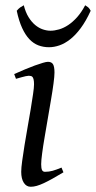

<svg xmlns="http://www.w3.org/2000/svg" viewBox="-20 -693 366 733"><path d="M222.2 -35.2Q199.2 -21.5 180.9 -11.2Q162.6 -1 147.5 6.1Q132.3 13.2 120.1 16.6Q107.9 20 97.2 20Q80.6 20 70.8 4.6Q61 -10.7 61 -37.1Q61 -51.8 64.7 -78.9Q68.4 -106 73.7 -138.9Q79.1 -171.9 85.4 -207.8Q91.8 -243.7 97.2 -276.1Q102.5 -308.6 106.2 -333.7Q109.9 -358.9 109.9 -371.1Q109.9 -382.3 108.4 -388.9Q106.9 -395.5 104.5 -398.7Q102.1 -401.9 98.1 -402.8Q94.2 -403.8 89.8 -403.8Q85.9 -403.8 77.9 -402.1Q69.8 -400.4 61.5 -397.9Q52.2 -395.5 41 -392.1L34.2 -410.2Q54.7 -419.4 75 -428Q95.2 -436.5 112.8 -442.9Q130.4 -449.2 143.6 -453.1Q156.7 -457 163.1 -457Q176.8 -457 182.4 -447.8Q188 -438.5 188 -416Q188 -401.9 184.3 -374.3Q180.7 -346.7 174.8 -312.5Q168.9 -278.3 162.6 -241Q156.2 -203.6 150.4 -169.4Q144.5 -135.3 140.9 -107.7Q137.2 -80.1 137.2 -65.9Q137.2 -50.8 140.4 -43.9Q143.6 -37.1 151.9 -37.1Q167 -37.1 180.9 -41Q194.8 -44.9 214.8 -53.2ZM326.2 -651.9Q308.1 -612.3 288.3 -585.7Q268.6 -559.1 248 -543Q227.5 -526.9 207 -519.8Q186.5 -512.7 167 -512.7Q145.5 -512.7 126.7 -519.8Q107.9 -526.9 92.3 -543.2Q76.7 -559.6 64.5 -586.2Q52.2 -612.8 43.9 -651.9Q50.8 -660.2 57.1 -664.6Q63.5 -668.9 70.8 -672.9Q77.6 -646 89.1 -627.4Q100.6 -608.9 114.5 -597.4Q128.4 -585.9 143.6 -580.8Q158.7 -575.7 172.9 -575.7Q188 -575.7 205.6 -580.8Q223.1 -585.9 240.5 -597.4Q257.8 -608.9 274.4 -627.4Q291 -646 305.2 -672.9Q312 -668.9 316.7 -665Q321.3 -661.1 326.2 -651.9Z"/></svg>

Font: Gentium Plus Phon
Style: Italic
Weight: 400
Italic angle: -8°
Designer: J. Victor Gaultney, Annie Olsen, Iska Routamaa, Becca Hirsbrunner
Foundry: SIL International
Version: Version 5.000